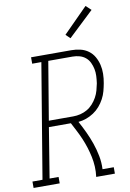

<svg xmlns="http://www.w3.org/2000/svg" viewBox="-137 -1031 740 1093"><g transform="rotate(-10 233.0 -484.5)"><path d="M-34 0V-37H24L134 -698H81V-735H314Q340 -735 365.5 -729Q391 -723 411.5 -708Q432 -693 444.5 -671Q457 -649 463 -624Q469 -599 468.5 -572Q468 -545 463 -518Q459 -496 453 -473.5Q447 -451 435.5 -429.5Q424 -408 408 -389.5Q392 -371 371.5 -357.5Q351 -344 328.5 -336Q306 -328 283 -326Q301 -293 317 -259Q333 -225 345.5 -189Q358 -153 365.5 -114.5Q373 -76 371 -37H436V0H328Q332 -30 330.5 -59.5Q329 -89 323 -117Q317 -145 308.5 -172Q300 -199 289 -225Q278 -251 265 -276Q252 -301 239 -326H112L65 -37H117V0ZM118 -362H259Q280 -362 300.5 -367Q321 -372 339.5 -382.5Q358 -393 373 -409.5Q388 -426 398.5 -445Q409 -464 414.5 -484Q420 -504 424 -524Q427 -545 428 -566Q429 -587 425 -606.5Q421 -626 412.5 -644Q404 -662 389 -674.5Q374 -687 354.5 -692.5Q335 -698 314 -698H174ZM321 -803 296 -827 437 -969 467 -941Z"/></g></svg>

Font: Iosevka Curly Slab XLtObl
Style: Regular
Weight: 200
Italic angle: -9°
Monospace: yes
Designer: Belleve Invis
Foundry: Belleve Invis
Version: Version 11.1.0; ttfautohint (v1.8.3)